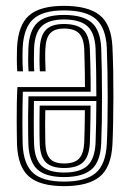

<svg xmlns="http://www.w3.org/2000/svg" viewBox="-20 -628 450 656"><path d="M198.2 -608Q281 -608 320.9 -576Q360.8 -544 364.2 -466.5Q366 -427.8 366.8 -383.8Q367.5 -339.8 367.4 -295.1Q367.2 -250.5 366.5 -209.4Q365.8 -168.2 364.2 -134.8Q360.2 -56.8 320.8 -24.4Q281.2 8 199.2 8Q117.8 8 79.8 -24.1Q41.8 -56.2 38.2 -132.2Q38 -139.8 37.6 -161.9Q37.2 -184 37.1 -213.8Q37 -243.5 37.5 -274.4Q38 -305.2 39.5 -330.5H270.2Q270.2 -355 269.9 -376.8Q269.5 -398.5 269 -419.1Q268.5 -439.8 267.8 -460.5Q266 -498 249.9 -514.2Q233.8 -530.5 198.2 -530.5Q167.8 -530.5 152.4 -515.2Q137 -500 135 -461.8Q134.2 -445.2 134.5 -423.8Q134.8 -402.2 135.8 -384.2H116.2Q115 -404.2 115 -426.1Q115 -448 115.8 -462.5Q118 -507.2 137.4 -526.6Q156.8 -546 198.2 -546Q244 -546 264.5 -526.2Q285 -506.5 287 -461.5Q288 -437.8 288.6 -412.9Q289.2 -388 289.5 -363.2Q289.8 -338.5 289.8 -314.5H58Q57.2 -289 56.9 -260.5Q56.5 -232 56.6 -205.8Q56.8 -179.5 57 -160.1Q57.2 -140.8 57.5 -133Q60.8 -65.8 93.6 -36.6Q126.5 -7.5 199.2 -7.5Q271.5 -7.5 306.5 -36.6Q341.5 -65.8 345 -136.8Q346.5 -166.5 347.2 -207Q348 -247.5 348 -292.6Q348 -337.8 347.2 -382.2Q346.5 -426.8 345 -464Q342 -532.2 308.2 -562.4Q274.5 -592.5 198.2 -592.5Q127 -592.5 94 -563.1Q61 -533.8 57.5 -465Q57 -454.5 56.9 -440.4Q56.8 -426.2 57.1 -411.4Q57.5 -396.5 58.5 -384.2H39Q37.5 -402.5 37.5 -426Q37.5 -449.5 38.2 -465.8Q42 -542.2 79.2 -575.1Q116.5 -608 198.2 -608ZM198.2 -577Q262.5 -577 292.8 -551.1Q323 -525.2 325.8 -463.8Q327 -430 327.8 -387.5Q328.5 -345 328.5 -299.9Q328.5 -254.8 327.9 -212.8Q327.2 -170.8 325.8 -138.2Q322.8 -74 291.9 -48.5Q261 -23 199.2 -23Q137 -23 108.4 -48.6Q79.8 -74.2 77 -133.5Q76.8 -142.8 76.2 -169Q75.8 -195.2 76 -229.9Q76.2 -264.5 77.2 -298.8H309.2Q309.2 -342.2 308.5 -385.2Q307.8 -428.2 306.5 -462Q304 -516.2 278.2 -538.9Q252.5 -561.5 198.2 -561.5Q148.2 -561.5 123.6 -539.5Q99 -517.5 96.5 -463.8Q95.8 -448.2 95.8 -425.9Q95.8 -403.5 97 -384.2H77.5Q76.2 -403.5 76.2 -425.9Q76.2 -448.2 77 -464.2Q80 -524.5 108.1 -550.8Q136.2 -577 198.2 -577ZM309.2 -283H96Q95.5 -253 95.4 -222.5Q95.2 -192 95.6 -168.2Q96 -144.5 96.5 -134.2Q98.8 -83.2 122.8 -60.9Q146.8 -38.5 199.2 -38.5Q253.2 -38.5 278.5 -61.6Q303.8 -84.8 306.5 -139.2Q307.8 -169.5 308.4 -207.6Q309 -245.8 309.2 -283ZM289.5 -267.2Q289.5 -251 289.1 -228.5Q288.8 -206 288.2 -182.8Q287.8 -159.5 287 -140.2Q284.8 -93.5 264.1 -73.8Q243.5 -54 199.2 -54Q156.8 -54 137.2 -72.9Q117.8 -91.8 115.8 -134.8Q115.2 -144.8 115 -165.9Q114.8 -187 114.9 -213.9Q115 -240.8 115.5 -267.2ZM270 -251.5H134.8Q134.2 -226.2 134.2 -202.5Q134.2 -178.8 134.6 -161.1Q135 -143.5 135 -136.5Q136.5 -102 150.9 -85.8Q165.2 -69.5 199.2 -69.5Q235 -69.5 250.5 -86.6Q266 -103.8 267.8 -141Q268.5 -160 268.9 -178.1Q269.2 -196.2 269.6 -214.4Q270 -232.5 270 -251.5Z"/></svg>

Font: Big Shoulders Inline Text Thin SemiBold
Style: Regular
Weight: 600
Version: Version 2.002